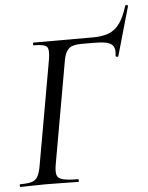

<svg xmlns="http://www.w3.org/2000/svg" viewBox="-55 -797 648 841"><g transform="rotate(-5 268.5 -376.5)"><path d="M2 0Q-2 0 -2 -6Q-2 -12 2 -12Q35 -12 52.5 -17.5Q70 -23 78.5 -39Q87 -55 92 -83L174 -546Q181 -589 170.5 -601Q160 -613 114 -613Q110 -613 110 -619Q110 -625 114 -625H375Q417 -625 445.5 -636.5Q474 -648 493.5 -676Q513 -704 527 -751Q529 -754 534.5 -753Q540 -752 539 -748L478 -534Q477 -530 471.5 -531Q466 -532 466 -537Q470 -565 461 -578.5Q452 -592 430.5 -596.5Q409 -601 374 -601H321Q283 -601 267 -587.5Q251 -574 244 -541L163 -83Q158 -53 162.5 -38Q167 -23 189 -17.5Q211 -12 255 -12Q258 -12 258 -6Q258 0 255 0Q225 0 190.5 -1Q156 -2 113 -2Q81 -2 52 -1Q23 0 2 0Z"/></g></svg>

Font: Cormorant Medium
Style: Italic
Weight: 500
Italic angle: -10°
Designer: Christian Thalmann (Catharsis Fonts)
Foundry: Catharsis Fonts
Version: Version 4.000